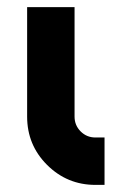

<svg xmlns="http://www.w3.org/2000/svg" viewBox="-20 -520 322 540"><path d="M56.3 -500V-192Q56.3 -112.3 112.3 -56.3Q168.8 0 248.3 0H274V-133.3H248.3Q223.9 -133.3 206.8 -150.4Q189.7 -167.6 189.7 -192V-500Z"/></svg>

Font: Unageo Variable
Style: Regular
Weight: 300
Designer: Richard Sepsi
Foundry: Richard Sepsi
Version: Version 2.200